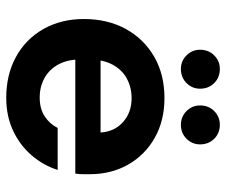

<svg xmlns="http://www.w3.org/2000/svg" viewBox="-76 -654 742 631"><g transform="rotate(90 295.5 -339.0)"><path d="M302 12Q226 12 167.5 -20Q109 -52 76 -110Q43 -168 43 -243Q43 -321 75.5 -380.5Q108 -440 166.5 -474Q225 -508 303 -508Q377 -508 433.5 -476Q490 -444 521.5 -388.5Q553 -333 553 -263Q553 -253 553 -240.5Q553 -228 551 -215H140V-298H416Q413 -344 381.5 -372Q350 -400 303 -400Q268 -400 239 -384.5Q210 -369 193 -337.5Q176 -306 176 -259V-230Q176 -190 192 -160Q208 -130 236.5 -114Q265 -98 301 -98Q338 -98 363 -114.5Q388 -131 401 -157H539Q524 -110 491 -71.5Q458 -33 410 -10.5Q362 12 302 12ZM207 -562Q181 -562 162.5 -580.5Q144 -599 144 -625Q144 -653 162.5 -671.5Q181 -690 207 -690Q235 -690 253.5 -671.5Q272 -653 272 -625Q272 -599 253.5 -580.5Q235 -562 207 -562ZM391 -562Q364 -562 345.5 -580.5Q327 -599 327 -625Q327 -653 345.5 -671.5Q364 -690 391 -690Q418 -690 436.5 -671.5Q455 -653 455 -625Q455 -599 436.5 -580.5Q418 -562 391 -562Z"/></g></svg>

Font: DM Sans 28pt
Style: Bold
Weight: 700
Version: Version 4.004;gftools[0.9.30]